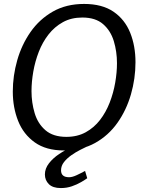

<svg xmlns="http://www.w3.org/2000/svg" viewBox="-20 -754 748 975"><path d="M304 10Q214 10 156.5 -31Q99 -72 72 -140Q45 -208 45 -289Q45 -369 67.5 -448Q90 -527 135 -591.5Q180 -656 248 -695Q316 -734 407 -734Q499 -734 556.5 -694.5Q614 -655 641 -588Q668 -521 668 -438Q668 -355 645 -275Q622 -195 576.5 -130.5Q531 -66 463 -28Q395 10 304 10ZM317 -59Q373 -59 415.5 -82.5Q458 -106 488 -145Q518 -184 537 -233Q556 -282 565 -334Q574 -386 574 -433Q574 -492 558 -545Q542 -598 503.5 -631.5Q465 -665 398 -665Q342 -665 299.5 -641.5Q257 -618 226.5 -579Q196 -540 177 -491Q158 -442 149 -390Q140 -338 140 -291Q140 -233 156 -179.5Q172 -126 211 -92.5Q250 -59 317 -59ZM424 -11Q409 -4 386.5 7.5Q364 19 342 34.5Q320 50 305 69Q290 88 290 111Q290 146 331 146Q347 146 369.5 135.5Q392 125 412 114L423 151Q412 159 391.5 171Q371 183 345 192Q319 201 289 201Q248 201 228 181Q208 161 208 132Q208 102 228.5 75.5Q249 49 280.5 28Q312 7 345.5 -7.5Q379 -22 406 -28Z"/></svg>

Font: Rosario Light
Style: Italic
Weight: 300
Italic angle: -8.05°
Designer: Hector Gatti
Foundry: Omnibus Type
Version: Version 1.101; ttfautohint (v1.8.1.43-b0c9)